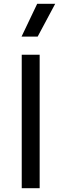

<svg xmlns="http://www.w3.org/2000/svg" viewBox="-20 -987 322 1007"><path d="M94 0V-700H188V0ZM93 -795 175 -967H269.5L177.5 -795Z"/></svg>

Font: Geologica Light
Style: Regular
Weight: 300
Designer: Sindre Bremnes, Frode Helland
Foundry: Monokrom Skriftforlag AS
Version: Version 1.010; ttfautohint (v1.8.4.7-5d5b);gftools[0.9.28]